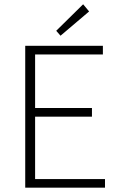

<svg xmlns="http://www.w3.org/2000/svg" viewBox="-20 -872 555 892"><path d="M261.2 -706.1 241.2 -729 366.2 -852.1 394 -818.8ZM97.2 0V-659.2H458V-619.1H143.1V-370.1H407.2V-330.1H143.1V-40H467.8V0Z"/></svg>

Font: SourceSansPro-Light
Style: Regular
Weight: 300
Designer: Paul D. Hunt
Foundry: Adobe Systems Incorporated
Version: Version 2.020;PS 2.0;hotconv 1.0.86;makeotf.lib2.5.63406